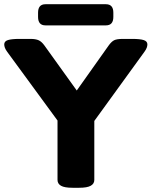

<svg xmlns="http://www.w3.org/2000/svg" viewBox="-23 -886 717 908"><path d="M320 2Q282 2 265.5 -7.5Q249 -17 249 -35V-316L11 -641Q3 -652 0 -660.5Q-3 -669 -3 -676Q-3 -691 14.5 -696.5Q32 -702 69 -702H121Q146 -702 160 -695.5Q174 -689 187 -671L340 -458L491 -671Q504 -689 516.5 -695.5Q529 -702 559 -702H602Q639 -702 656.5 -696.5Q674 -691 674 -676Q674 -669 671 -660.5Q668 -652 660 -641L423 -314V-35Q423 -17 406 -7.5Q389 2 352 2ZM192 -766Q157 -766 157 -806V-826Q157 -866 192 -866H478Q513 -866 513 -826V-806Q513 -766 478 -766Z"/></svg>

Font: Asap Expanded ExtraBold
Style: Regular
Weight: 800
Width: 7
Designer: Pablo Cosgaya
Foundry: Omnibus-Type
Version: Version 3.001; ttfautohint (v1.8.4.7-5d5b)